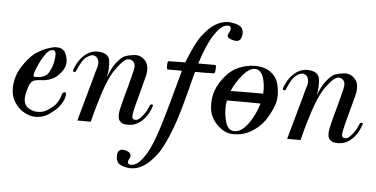

<svg xmlns="http://www.w3.org/2000/svg" viewBox="-58 -781 2259 1153"><g transform="rotate(5 1071.5 -205.0)"><path d="M315.4 -146.5Q310.5 -128.9 302.7 -112.3Q293.9 -94.7 280.3 -80.1Q270.5 -70.3 246.1 -52.7Q221.7 -34.2 189.5 -31.2Q171.9 -29.3 153.3 -34.2Q133.8 -39.1 114.3 -54.7Q99.6 -68.4 96.7 -91.8Q93.8 -115.2 101.6 -145.5Q105.5 -160.2 112.3 -180.7Q118.2 -201.2 136.7 -213.9Q155.3 -221.7 189.5 -222.7Q224.6 -223.6 257.8 -241.2Q287.1 -256.8 313.5 -297.9Q338.9 -338.9 315.4 -394.5Q309.6 -408.2 299.8 -415Q290 -422.9 278.3 -425.8Q270.5 -426.8 261.7 -426.8Q255.9 -427.7 250 -426.8Q235.4 -424.8 219.7 -419.9Q191.4 -412.1 167 -398.4Q142.6 -384.8 132.8 -377.9Q93.8 -346.7 58.6 -292Q22.5 -236.3 18.6 -167Q18.6 -164.1 18.6 -161.1Q18.6 -136.7 24.4 -115.2Q31.2 -91.8 43.9 -73.2Q66.4 -38.1 101.6 -18.6Q136.7 0 168.9 0Q219.7 -1 256.8 -29.3Q293.9 -57.6 304.7 -71.3Q320.3 -90.8 329.1 -108.4Q336.9 -125 339.8 -143.6Q340.8 -147.5 340.8 -150.4Q340.8 -162.1 332 -162.1Q320.3 -163.1 315.4 -146.5ZM213.9 -256.8Q192.4 -242.2 173.8 -240.2Q154.3 -238.3 140.6 -238.3Q129.9 -246.1 146.5 -285.2Q162.1 -323.2 173.8 -344.7Q185.5 -365.2 201.2 -386.7Q217.8 -407.2 238.3 -408.2Q255.9 -409.2 256.8 -384.8Q257.8 -360.4 251 -331.1Q245.1 -306.6 234.4 -286.1Q224.6 -264.6 213.9 -256.8Z M502.9 0Q489.3 0 462.9 0Q436.5 0 421.9 0Q438.5 -60.5 458 -129.9Q477.5 -199.2 492.2 -252Q500 -280.3 504.9 -299.8Q510.7 -320.3 513.7 -328.1Q521.5 -357.4 512.7 -376Q503.9 -393.6 487.3 -397.5Q470.7 -402.3 443.4 -382.8Q416 -364.3 387.7 -293.9Q384.8 -288.1 376 -289.1Q370.1 -290 370.1 -294.9Q370.1 -296.9 370.1 -299.8Q375 -316.4 387.7 -339.8Q400.4 -364.3 424.8 -388.7Q439.5 -402.3 459 -412.1Q479.5 -421.9 502.9 -422.9Q571.3 -422.9 580.1 -378.9Q587.9 -334 576.2 -274.4Q594.7 -327.1 619.1 -359.4Q644.5 -392.6 663.1 -404.3Q680.7 -415 723.6 -420.9Q766.6 -427.7 796.9 -392.6Q824.2 -358.4 806.6 -292Q789.1 -225.6 766.6 -141.6Q757.8 -111.3 751 -75.2Q743.2 -40 760.7 -35.2Q778.3 -30.3 794.9 -45.9Q811.5 -62.5 820.3 -76.2Q830.1 -88.9 835.9 -101.6Q841.8 -113.3 848.6 -129.9Q851.6 -135.7 860.4 -134.8Q866.2 -134.8 866.2 -128.9Q866.2 -127 865.2 -124Q860.4 -108.4 848.6 -84Q835.9 -60.5 811.5 -35.2Q796.9 -21.5 777.3 -11.7Q757.8 -1 724.6 -1Q703.1 -1 692.4 -6.8Q681.6 -11.7 673.8 -22.5Q661.1 -43 670.9 -89.8Q681.6 -137.7 705.1 -220.7Q712.9 -251 718.8 -272.5Q723.6 -293 733.4 -331.1Q742.2 -368.2 722.7 -384.8Q702.1 -400.4 678.7 -387.7Q656.2 -375 616.2 -317.4Q576.2 -260.7 533.2 -111.3Q525.4 -85.9 518.6 -61.5Q512.7 -37.1 502.9 0Z M1002.9 -9.8Q959 107.4 919.9 159.2Q880.9 210.9 842.8 234.4Q804.7 257.8 766.6 257.8Q756.8 257.8 748 256.8Q700.2 249 686.5 229.5Q676.8 213.9 676.8 194.3Q676.8 186.5 677.7 178.7Q683.6 149.4 712.9 151.4Q740.2 154.3 752.9 168Q764.6 181.6 752.9 201.2Q741.2 221.7 749 231.4Q756.8 241.2 783.2 234.4Q816.4 223.6 852.5 166Q888.7 108.4 924.8 -8.8Q934.6 -41 942.4 -68.4Q950.2 -95.7 958 -122.1Q972.7 -171.9 986.3 -224.6Q1001 -276.4 1021.5 -352.5Q1009.8 -352.5 975.6 -352.5Q941.4 -352.5 935.5 -352.5Q929.7 -352.5 929.7 -377Q930.7 -402.3 936.5 -402.3Q942.4 -402.3 982.4 -403.3Q1022.5 -403.3 1037.1 -404.3Q1082 -520.5 1120.1 -571.3Q1158.2 -621.1 1196.3 -644.5Q1235.4 -668 1275.4 -668Q1284.2 -668 1293.9 -666Q1342.8 -659.2 1356.4 -639.6Q1365.2 -625 1365.2 -607.4Q1365.2 -597.7 1362.3 -587.9Q1355.5 -557.6 1326.2 -559.6Q1304.7 -561.5 1287.1 -571.3Q1269.5 -581.1 1282.2 -602.5Q1294.9 -624 1290 -637.7Q1286.1 -650.4 1259.8 -644.5Q1228.5 -637.7 1190.4 -579.1Q1152.3 -521.5 1115.2 -404.3Q1126 -404.3 1168 -404.3Q1210.9 -404.3 1217.8 -404.3Q1224.6 -404.3 1222.7 -378.9Q1220.7 -353.5 1214.8 -353.5Q1209 -353.5 1171.9 -352.5Q1135.7 -352.5 1100.6 -352.5Q1099.6 -349.6 1098.6 -345.7Q1097.7 -342.8 1096.7 -339.8Q1091.8 -320.3 1085 -293.9Q1078.1 -266.6 1070.3 -236.3Q1055.7 -179.7 1038.1 -118.2Q1020.5 -56.6 1002.9 -9.8Z M1545.9 -96.7Q1574.2 -136.7 1594.7 -188.5Q1607.4 -218.8 1607.4 -257.8Q1607.4 -282.2 1601.6 -310.5Q1594.7 -348.6 1573.2 -372.1Q1552.7 -396.5 1523.4 -408.2Q1492.2 -419.9 1457 -419.9Q1430.7 -419.9 1401.4 -413.1Q1334 -396.5 1293 -353.5Q1244.1 -300.8 1226.6 -249Q1213.9 -212.9 1213.9 -173.8Q1213.9 -156.2 1215.8 -137.7Q1223.6 -84 1266.6 -42Q1310.5 0 1359.4 0Q1361.3 0 1364.3 0Q1421.9 0 1468.8 -28.3Q1516.6 -56.6 1545.9 -96.7ZM1323.2 -256.8Q1345.7 -309.6 1384.8 -356.4Q1424.8 -402.3 1457 -401.4Q1493.2 -401.4 1508.8 -355.5Q1523.4 -309.6 1519.5 -257.8Q1478.5 -257.8 1416 -257.8Q1354.5 -257.8 1323.2 -256.8ZM1508.8 -197.3Q1502.9 -176.8 1494.1 -154.3Q1484.4 -131.8 1472.7 -110.4Q1451.2 -70.3 1421.9 -42Q1391.6 -14.6 1356.4 -19.5Q1323.2 -23.4 1309.6 -82Q1295.9 -140.6 1305.7 -198.2Q1316.4 -198.2 1333 -198.2Q1349.6 -198.2 1369.1 -198.2Q1407.2 -198.2 1447.3 -198.2Q1487.3 -198.2 1508.8 -197.3Z M1767.6 0Q1753.9 0 1727.5 0Q1701.2 0 1686.5 0Q1703.1 -60.5 1722.7 -129.9Q1742.2 -199.2 1756.8 -252Q1764.6 -280.3 1769.5 -299.8Q1775.4 -320.3 1778.3 -328.1Q1786.1 -357.4 1777.3 -376Q1768.6 -393.6 1752 -397.5Q1735.4 -402.3 1708 -382.8Q1680.7 -364.3 1652.3 -293.9Q1649.4 -288.1 1640.6 -289.1Q1634.8 -290 1634.8 -294.9Q1634.8 -296.9 1634.8 -299.8Q1639.6 -316.4 1652.3 -339.8Q1665 -364.3 1689.5 -388.7Q1704.1 -402.3 1723.6 -412.1Q1744.1 -421.9 1767.6 -422.9Q1835.9 -422.9 1844.7 -378.9Q1852.5 -334 1840.8 -274.4Q1859.4 -327.1 1883.8 -359.4Q1909.2 -392.6 1927.7 -404.3Q1945.3 -415 1988.3 -420.9Q2031.2 -427.7 2061.5 -392.6Q2088.9 -358.4 2071.3 -292Q2053.7 -225.6 2031.2 -141.6Q2022.5 -111.3 2015.6 -75.2Q2007.8 -40 2025.4 -35.2Q2043 -30.3 2059.6 -45.9Q2076.2 -62.5 2085 -76.2Q2094.7 -88.9 2100.6 -101.6Q2106.4 -113.3 2113.3 -129.9Q2116.2 -135.7 2125 -134.8Q2130.9 -134.8 2130.9 -128.9Q2130.9 -127 2129.9 -124Q2125 -108.4 2113.3 -84Q2100.6 -60.5 2076.2 -35.2Q2061.5 -21.5 2042 -11.7Q2022.5 -1 1989.3 -1Q1967.8 -1 1957 -6.8Q1946.3 -11.7 1938.5 -22.5Q1925.8 -43 1935.5 -89.8Q1946.3 -137.7 1969.7 -220.7Q1977.5 -251 1983.4 -272.5Q1988.3 -293 1998 -331.1Q2006.8 -368.2 1987.3 -384.8Q1966.8 -400.4 1943.4 -387.7Q1920.9 -375 1880.9 -317.4Q1840.8 -260.7 1797.9 -111.3Q1790 -85.9 1783.2 -61.5Q1777.3 -37.1 1767.6 0Z"/></g></svg>

Font: Gilchrist
Style: Regular
Weight: 400
Version: 1.0